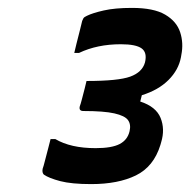

<svg xmlns="http://www.w3.org/2000/svg" viewBox="-20 -816 481 486"><path d="M438 -671Q432 -639 406.5 -613.5Q381 -588 339 -575L335 -559Q375 -546 386.5 -517.5Q398 -489 388 -456L386 -449Q369 -394 324 -372Q279 -350 211 -350Q161 -350 132.5 -357.5Q104 -365 91 -374Q86 -379 88 -389Q90 -394 94 -410Q98 -426 102.5 -442.5Q107 -459 108 -464H120Q159 -441 222 -441Q263 -441 283 -451.5Q303 -462 308 -484Q312 -501 304 -512Q296 -523 269.5 -529Q243 -535 191 -535Q179 -535 182 -547Q184 -552 187.5 -565.5Q191 -579 194.5 -592.5Q198 -606 199 -611Q279 -611 309.5 -622Q340 -633 347 -658Q353 -683 338.5 -693.5Q324 -704 286 -704Q226 -704 180 -682H168Q169 -687 173.5 -705Q178 -723 182.5 -740.5Q187 -758 188 -763Q189 -766 191 -769.5Q193 -773 200 -776Q214 -783 242.5 -789.5Q271 -796 314 -796Q369 -796 398 -779Q427 -762 436 -734.5Q445 -707 439 -677Z"/></svg>

Font: Recursive Sn Lnr St SmB
Style: Italic
Weight: 600
Italic angle: -15°
Version: Version 1.079;hotconv 1.0.112;makeotfexe 2.5.65598; ttfautoh